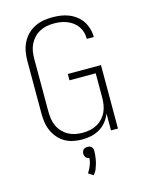

<svg xmlns="http://www.w3.org/2000/svg" viewBox="-140 -829 881 1146"><g transform="rotate(-15 300.0 -255.5)"><path d="M283 8Q256 8 228.5 2.5Q201 -3 177.5 -16.5Q154 -30 135.5 -51.5Q117 -73 106 -98Q95 -123 91 -150Q87 -177 87 -205V-530Q87 -559 92 -587Q97 -615 109.5 -640.5Q122 -666 142 -686.5Q162 -707 187.5 -720Q213 -733 241 -738Q269 -743 297 -743Q323 -743 348.5 -739.5Q374 -736 398 -726.5Q422 -717 443 -701Q464 -685 478 -664Q492 -643 499.5 -617.5Q507 -592 507 -567V-565H464V-566Q464 -587 458.5 -606.5Q453 -626 441 -643Q429 -660 412.5 -672Q396 -684 377 -691.5Q358 -699 338 -702Q318 -705 297 -705Q274 -705 251.5 -700.5Q229 -696 208.5 -685Q188 -674 172.5 -657Q157 -640 147 -619.5Q137 -599 133.5 -576Q130 -553 130 -530V-205Q130 -182 133.5 -159.5Q137 -137 146.5 -116Q156 -95 172 -78Q188 -61 208 -50Q228 -39 250.5 -34.5Q273 -30 296 -30Q319 -30 341.5 -34.5Q364 -39 384 -50Q404 -61 420 -78Q436 -95 445.5 -116Q455 -137 458.5 -159.5Q462 -182 462 -205V-353H300V-392H505V0H462V-105Q452 -78 434 -55.5Q416 -33 391.5 -18.5Q367 -4 339 2Q311 8 283 8ZM293 232 263 212Q265 209 267 205.5Q269 202 271 198.5Q273 195 275 191.5Q277 188 278.5 184.5Q280 181 281.5 177.5Q283 174 284.5 170Q286 166 287.5 162Q289 158 290 154.5Q291 151 292 146.5Q293 142 293 139V137L295 126Q292 125 289.5 124.5Q287 124 284.5 123Q282 122 279.5 120.5Q277 119 275 116.5Q273 114 271.5 111.5Q270 109 269 106.5Q268 104 267 100.5Q266 97 266 96V92Q266 89 266.5 86Q267 83 268 80Q269 77 270.5 74Q272 71 273.5 69Q275 67 277.5 65Q280 63 283 62Q286 61 290 60Q294 59 295 59H300Q303 59 306 59Q309 59 312.5 60Q316 61 318.5 62.5Q321 64 323.5 66Q326 68 327.5 70.5Q329 73 330.5 75.5Q332 78 333 82Q334 86 334 87V92Q334 97 333.5 102.5Q333 108 333 113Q333 118 332 123.5Q331 129 330.5 134Q330 139 329 144Q328 149 327 154.5Q326 160 324.5 165Q323 170 321.5 175Q320 180 318 185.5Q316 191 314.5 195.5Q313 200 310.5 206Q308 212 306 214Z"/></g></svg>

Font: Iosevka Aile Extralight
Style: Regular
Weight: 200
Designer: Belleve Invis
Foundry: Belleve Invis
Version: Version 31.1.0; ttfautohint (v1.8.4)